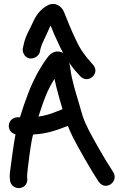

<svg xmlns="http://www.w3.org/2000/svg" viewBox="-20 -886 633 984"><path d="M184.5 -621.1 187.4 -635.5C195.7 -667.9 213.6 -695.7 229.3 -733.8C232.7 -742.9 235 -747.8 239.6 -754.9C245.8 -739.3 251.8 -724.3 259.1 -706.9C275.2 -672 302.2 -610.5 325.5 -577.6C343 -552.5 360.2 -527.6 381.9 -505.7L390.3 -496.5C430.8 -451.2 497.6 -510.8 455.7 -555.7L446.5 -565.8C415.4 -600.3 391.7 -632.4 369.6 -680.7C344.3 -732.6 328.4 -774.8 307.2 -826.2C299 -847.7 268.8 -877.9 228.8 -860.8C187.6 -841.6 162.7 -805 147 -767.9C132.5 -734.7 110 -703.1 100.5 -653.8L97.6 -640.6C94.9 -629.8 97.1 -616.4 103.5 -606.5C127.9 -568.4 178.3 -590.2 184.5 -621.1ZM151.4 -197C218.5 -199.2 277.9 -221.2 327.8 -241C333.7 -225.2 343.5 -203 355.6 -178.8C378.2 -133.8 448 -11.9 473.1 25.8L486.3 46.1C521.2 94.9 588.6 45.7 561.5 -1.8L548.3 -23.2C548.1 -23.4 547.7 -24 547.5 -24.3C525.6 -55.6 455 -179 435.4 -218.2C402.3 -284.2 406.3 -283.4 383 -362.2C366.9 -415.4 346.5 -482.9 340.8 -532.2C336.1 -565.3 327.1 -616.3 282 -621.7C250.1 -625.6 230.2 -601.9 220.5 -587.4C204.5 -566.4 187.1 -538.3 174.2 -515.2C136.8 -448.4 107.7 -367.4 82.3 -285H70C47 -285 25 -267 25 -241C25 -219.9 37.7 -203.8 59.4 -197.3C49.3 -144 38.8 -61.1 33.3 -20.7C30.5 -3.4 29.2 11.5 30.1 24.9L31.1 37.6C38.4 95.8 125.4 89.6 119.8 28.3L118.9 17.8C117.7 5.1 142.7 -197 151.4 -197ZM176.9 -288.5C192.1 -334.1 207.5 -381.5 224.7 -419.1C235.1 -441.6 245.9 -460.5 259.2 -482C261.8 -469.5 264.9 -456.1 268.8 -439.8C277.9 -406.2 288.1 -365.4 300.4 -326.5C290.6 -323 276 -317.3 261.4 -311.1C236.3 -300.9 207.6 -292.6 176.9 -288.5Z"/></svg>

Font: Just Breathe
Style: Bd
Weight: 400
Foundry: Cannot Into Space Fonts
Version: Version 0.72